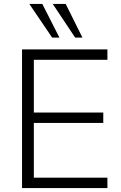

<svg xmlns="http://www.w3.org/2000/svg" viewBox="-20 -956 616 976"><path d="M92 0V-705H526V-652H152V-384H505V-331H152V-53H526V0ZM362 -765 248 -936H314L399 -765ZM245 -765 129 -936H195L282 -765Z"/></svg>

Font: Nunito Sans 12pt ExtraLight Light
Style: Regular
Weight: 300
Version: Version 3.101;gftools[0.9.27]